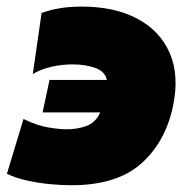

<svg xmlns="http://www.w3.org/2000/svg" viewBox="-46 -536 555 568"><path d="M165 12Q137.5 12 102.5 8.8Q67.5 5.5 33.5 -2Q-0.5 -9.5 -25.5 -22L23.5 -184Q65 -164 97.8 -158.8Q130.5 -153.5 150.5 -153.5Q184 -153.5 210.8 -163.8Q237.5 -174 250.5 -203.5H80L100.5 -299.5H270Q265.5 -324 236.5 -334.8Q207.5 -345.5 168.5 -345.5Q138.5 -345.5 107.5 -338.8Q76.5 -332 51 -317L77 -497.5Q99 -506 128.8 -511.2Q158.5 -516.5 196 -516.5Q292.5 -516.5 360 -480.8Q427.5 -445 456.2 -378.8Q485 -312.5 465.5 -220.5Q443 -115 371 -51.5Q299 12 165 12Z"/></svg>

Font: Commissioner Black
Style: Italic
Weight: 900
Italic angle: -12°
Designer: Kostas Bartsokas
Foundry: Kostas Bartsokas
Version: Version 1.000; ttfautohint (v1.8.3)